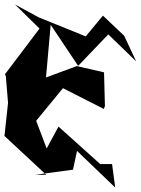

<svg xmlns="http://www.w3.org/2000/svg" viewBox="-46 -773 630 860"><path d="M424 -298 420 -449 298 -477 160 -426 181 -662 304 -478 439 -619 564 -498 510 -613 415 -703 338 -610 128 -695 21 -753 131 -645 -24 -440 -20 -433 -10 -312 -26 -164 161 10H111L281 -13L299 -97L470 67L456 -38H403L216 -206L163 -108L116 -232L236 -378L419 -285Z"/></svg>

Font: Asimov Silicon
Style: Regular
Weight: 400
Designer: Google
Version: Version 2.000980; 2014